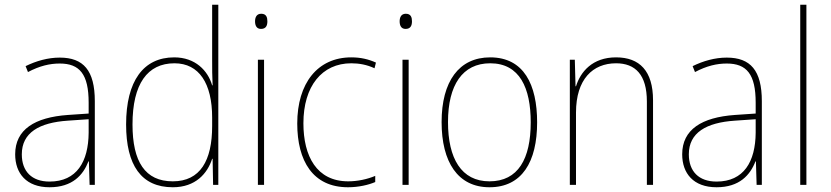

<svg xmlns="http://www.w3.org/2000/svg" viewBox="-20 -780 3504 810"><path d="M232 -537C182 -537 133 -523 88 -501L98 -476C147 -502 190 -512 232 -512C316 -512 354 -467 354 -347V-301L266 -295C127 -285 44 -234 44 -129C44 -49 91 10 189 10C286 10 331 -42 353 -99H355L358 0H380V-353C380 -483 332 -537 232 -537ZM267 -271 354 -277V-220C353 -98 304 -14 189 -14C114 -14 72 -57 72 -129C72 -220 145 -263 267 -271Z M709 10C805 10 855 -48 875 -110H877L879 0H901V-760H875V-526C875 -491 875 -457 877 -420H875C857 -482 804 -538 715 -538C585 -538 512 -438 512 -255C512 -83 576 10 709 10ZM709 -15C592 -15 539 -98 539 -255C539 -426 602 -513 716 -513C820 -513 875 -428 875 -284V-248C875 -103 825 -15 709 -15Z M1082 -722C1062 -722 1056 -706 1056 -690C1056 -673 1062 -658 1081 -658C1102 -658 1108 -672 1108 -690C1108 -706 1104 -722 1082 -722ZM1094 -528H1068V0H1094Z M1448 10C1493 10 1535 0 1563 -12V-38C1530 -24 1489 -15 1449 -15C1316 -15 1260 -121 1260 -260C1260 -416 1338 -513 1462 -513C1495 -513 1528 -507 1560 -492L1566 -516C1535 -530 1502 -538 1462 -538C1320 -538 1234 -429 1234 -259C1234 -101 1300 10 1448 10Z M1692 -722C1672 -722 1666 -706 1666 -690C1666 -673 1672 -658 1691 -658C1712 -658 1718 -672 1718 -690C1718 -706 1714 -722 1692 -722ZM1704 -528H1678V0H1704Z M2246 -264C2246 -423 2190 -538 2048 -538C1916 -538 1843 -436 1843 -265C1843 -97 1911 10 2045 10C2182 10 2246 -97 2246 -264ZM1870 -265C1870 -421 1931 -513 2048 -513C2173 -513 2219 -408 2219 -264C2219 -110 2166 -15 2045 -15C1926 -15 1870 -112 1870 -265Z M2579 -538C2479 -538 2429 -477 2410 -416H2408L2405 -528H2384V0H2410V-305C2410 -446 2481 -513 2579 -513C2660 -513 2709 -465 2709 -352V0H2735V-357C2735 -481 2678 -538 2579 -538Z M3046 -537C2996 -537 2947 -523 2902 -501L2912 -476C2961 -502 3004 -512 3046 -512C3130 -512 3168 -467 3168 -347V-301L3080 -295C2941 -285 2858 -234 2858 -129C2858 -49 2905 10 3003 10C3100 10 3145 -42 3167 -99H3169L3172 0H3194V-353C3194 -483 3146 -537 3046 -537ZM3081 -271 3168 -277V-220C3167 -98 3118 -14 3003 -14C2928 -14 2886 -57 2886 -129C2886 -220 2959 -263 3081 -271Z M3382 0V-760H3356V0Z"/></svg>

Font: Noto Sans Gujarati UI SemiCondensed Thin
Style: Regular
Weight: 100
Width: 4
Designer: Jelle Bosma - Monotype Design Team, Universal Thirst
Foundry: Monotype Imaging Inc.
Version: Version 2.106